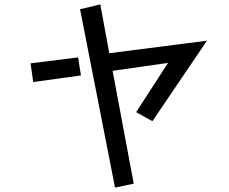

<svg xmlns="http://www.w3.org/2000/svg" viewBox="-20 -803 1040 873"><path d="M344 -761 436 -783 477 -561 921 -618 673 -252 599 -293 744 -517 492 -481 588 32 503 50ZM119 -515 335 -542 348 -460 131 -430Z"/></svg>

Font: Stick
Style: Regular
Weight: 400
Designer: Fontworks Inc.
Foundry: Fontworks Inc.
Version: Version 1.100